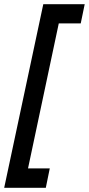

<svg xmlns="http://www.w3.org/2000/svg" viewBox="-39 -753 425 918"><path d="M168 -733H366L347 -641H242L95 52H199L180 145H-19Z"/></svg>

Font: Decalotype SemiBold Italic
Style: Regular
Weight: 600
Italic angle: -12°
Designer: Alfredo Marco Pradil
Foundry: Alfredo Marco Pradil
Version: Version 1.0